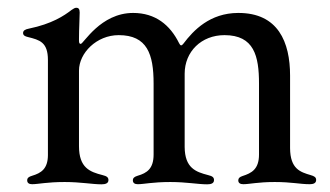

<svg xmlns="http://www.w3.org/2000/svg" viewBox="-20 -474 859 500"><path d="M63.6 5.7C79.5 5.7 101.9 0 148.4 0C190.3 0 220.5 6 244.3 6C254.3 6 262.4 3.6 262.4 -5C262.4 -12.1 258.2 -15.3 246.8 -18.1C214.5 -26.3 185.7 -36.6 185.7 -93.4V-290.1C185.7 -335.9 231.5 -382.5 289.1 -382.5C363.3 -382.5 380 -333.1 380 -256.4V-71.7C380 -34.8 362.9 -23.4 338.4 -16.3C330.3 -13.8 326 -10.7 326 -4.3C326 2.8 331.3 5.7 338.8 5.7C354.8 5.7 377.1 0 423.7 0C465.6 0 495.4 6 519.5 6C529.5 6 537.3 3.6 537.3 -5C537.3 -12.1 533.4 -15.3 521.7 -18.1C490.1 -26.3 461.3 -36.2 460.9 -91.3V-282C460.9 -339.5 504.3 -382.5 564.6 -382.5C641.7 -382.5 654.5 -328.1 654.5 -256.4V-71.7C654.5 -33 634.9 -23.1 611.5 -15.6C604 -13.1 600.5 -9.9 600.5 -4.3C600.5 2.8 605.8 5.7 613.6 5.7C629.3 5.7 651.6 0 695.3 0C740.1 0 761 5.7 786.6 5.7C795.1 5.7 803.3 3.6 803.3 -5.3C803.3 -12.4 798.7 -15.3 788.7 -18.1C762.1 -25.9 735.8 -34.1 735.4 -88.1V-277C735.4 -364.3 704.5 -440.7 600.1 -440.3C526.6 -440 484 -395.2 457.7 -360.4C452.8 -354 449.9 -354.4 446.4 -361.5C422.9 -409.1 384.6 -440.3 326.7 -440.3C241.8 -440.3 197.4 -359.7 190.3 -359.7C187.1 -359.7 185.7 -361.9 185.7 -368.3V-373.2C185.7 -400.9 187.5 -424.7 187.5 -441.8C187.5 -451 183.9 -453.8 179 -453.8C175.1 -453.8 171.5 -451.7 166.5 -448.2C146.7 -432.9 115.4 -411.9 55.4 -399.5C45.8 -397.7 40.1 -394.5 40.1 -388.1C40.1 -382.1 44.7 -379.3 52.9 -377.5C83.1 -370 104.8 -364.3 104.8 -317.8V-69.6C104.4 -34.4 87.4 -23.4 63.6 -16.3C55 -13.8 50.8 -10.7 50.8 -4.3C50.8 2.8 56.1 5.7 63.6 5.7Z"/></svg>

Font: Margiela Serif Text
Style: Regular
Weight: 400
Designer: Andreas Faust, Stefan Endress
Version: Version 1.002;FEAKit 1.0